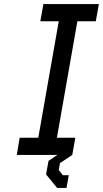

<svg xmlns="http://www.w3.org/2000/svg" viewBox="-20 -757 503 938"><path d="M259 161 205 95 217 29 260 0H62L76 -84H167L267 -653H177L192 -737H463L448 -653H358L258 -84H348L333 0L273 40L267 74L287 99H316L305 161Z"/></svg>

Font: Tomorrow
Style: Italic
Weight: 400
Italic angle: -10°
Designer: Tony de Marco, Monica Rizzolli
Foundry: Just in Type
Version: Version 2.002